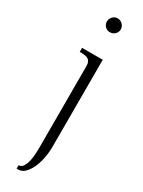

<svg xmlns="http://www.w3.org/2000/svg" viewBox="-215 -639 636 856"><g transform="rotate(30 103.0 -211.0)"><path d="M53.7 191.4V173.8Q73.7 173.8 84.2 144.5Q94.7 115.2 94.7 63.5V-352.5Q94.7 -365.7 93.8 -372.1Q92.8 -378.4 87.6 -386.2Q82.5 -394 70.3 -397.2Q58.1 -400.4 37.1 -400.4V-420.9H143.6V26.4Q143.6 65.4 134 102.8Q124.5 140.1 105.2 165.8Q85.9 191.4 61.5 191.4ZM84.5 -553.2Q74.2 -563.5 74.2 -578.1Q74.2 -592.8 84.5 -603.5Q94.7 -614.3 109.4 -614.3Q124 -614.3 134.8 -603.5Q145.5 -592.8 145.5 -578.1Q145.5 -563.5 134.8 -553.2Q124 -543 109.4 -543Q94.7 -543 84.5 -553.2Z"/></g></svg>

Font: Buda Light
Style: Regular
Weight: 300
Version: Version 1.003